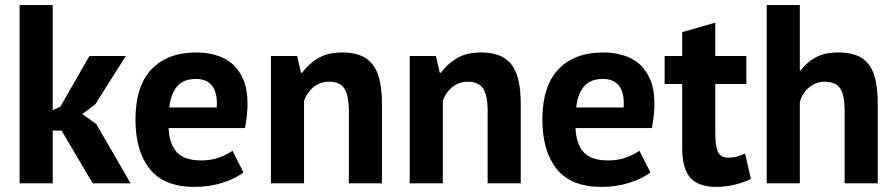

<svg xmlns="http://www.w3.org/2000/svg" viewBox="-20 -720 3519 754"><path d="M222 -207H187V0H57V-700H187V-287L217 -301L331 -500H474L354 -310L303 -272L358 -233L493 0H344Z M936 -43Q906 -19 854.5 -2.5Q803 14 745 14Q624 14 568 -56.5Q512 -127 512 -250Q512 -382 575 -448Q638 -514 752 -514Q790 -514 826 -504Q862 -494 890 -471Q918 -448 935 -409Q952 -370 952 -312Q952 -291 949.5 -267Q947 -243 942 -217H642Q645 -154 674.5 -122Q704 -90 770 -90Q811 -90 843.5 -102.5Q876 -115 893 -128ZM750 -410Q699 -410 674.5 -379.5Q650 -349 645 -298H831Q835 -352 814.5 -381Q794 -410 750 -410Z M1350 0V-284Q1350 -345 1332.5 -372Q1315 -399 1273 -399Q1236 -399 1210.5 -377.5Q1185 -356 1174 -324V0H1044V-500H1147L1162 -434H1166Q1189 -466 1227 -490Q1265 -514 1325 -514Q1362 -514 1391 -504Q1420 -494 1440 -471Q1460 -448 1470 -408.5Q1480 -369 1480 -311V0Z M1895 0V-284Q1895 -345 1877.5 -372Q1860 -399 1818 -399Q1781 -399 1755.5 -377.5Q1730 -356 1719 -324V0H1589V-500H1692L1707 -434H1711Q1734 -466 1772 -490Q1810 -514 1870 -514Q1907 -514 1936 -504Q1965 -494 1985 -471Q2005 -448 2015 -408.5Q2025 -369 2025 -311V0Z M2534 -43Q2504 -19 2452.5 -2.5Q2401 14 2343 14Q2222 14 2166 -56.5Q2110 -127 2110 -250Q2110 -382 2173 -448Q2236 -514 2350 -514Q2388 -514 2424 -504Q2460 -494 2488 -471Q2516 -448 2533 -409Q2550 -370 2550 -312Q2550 -291 2547.5 -267Q2545 -243 2540 -217H2240Q2243 -154 2272.5 -122Q2302 -90 2368 -90Q2409 -90 2441.5 -102.5Q2474 -115 2491 -128ZM2348 -410Q2297 -410 2272.5 -379.5Q2248 -349 2243 -298H2429Q2433 -352 2412.5 -381Q2392 -410 2348 -410Z M2590 -500H2659V-594L2789 -631V-500H2911V-390H2789V-198Q2789 -146 2799.5 -123.5Q2810 -101 2839 -101Q2859 -101 2873.5 -105Q2888 -109 2906 -117L2929 -17Q2902 -4 2866 5Q2830 14 2793 14Q2724 14 2691.5 -21.5Q2659 -57 2659 -138V-390H2590Z M3297 0V-284Q3297 -345 3280 -372Q3263 -399 3218 -399Q3185 -399 3157.5 -376.5Q3130 -354 3121 -319V0H2991V-700H3121V-444H3125Q3149 -476 3184 -495Q3219 -514 3273 -514Q3311 -514 3340 -504Q3369 -494 3388.5 -471Q3408 -448 3417.5 -408.5Q3427 -369 3427 -311V0Z"/></svg>

Font: PT Sans
Style: Bold
Weight: 700
Version: Version 2.003W OFL; ttfautohint (v1.6)